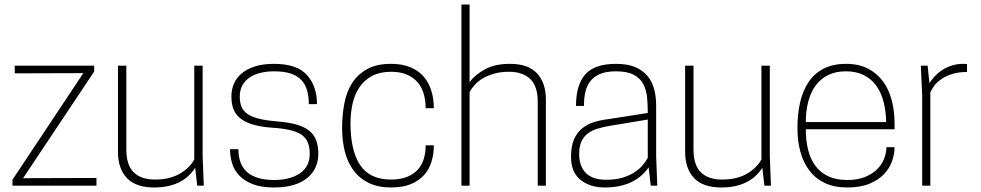

<svg xmlns="http://www.w3.org/2000/svg" viewBox="-20 -820 4333 848"><path d="M406 0H35V-26L348 -497L45 -496V-530H396V-504L82 -33L406 -34Z M661 8Q580 8 540.5 -33.5Q501 -75 501 -150V-530H538V-160Q538 -91 570.5 -59Q603 -27 664 -27Q700 -27 728.5 -34.5Q757 -42 778 -55Q799 -68 814 -83.5Q829 -99 838 -116V-530H875V-130L880 0H851L842 -79Q786 8 661 8Z M1191 8Q1135 8 1098 -6Q1061 -20 1038 -43.5Q1015 -67 1005.5 -97.5Q996 -128 996 -161H1033Q1033 -25 1191 -25Q1260 -25 1304 -54Q1348 -83 1348 -142Q1348 -202 1309.5 -226.5Q1271 -251 1180 -256Q1129 -260 1095 -270.5Q1061 -281 1040 -298.5Q1019 -316 1010.5 -339.5Q1002 -363 1002 -395Q1002 -424 1013 -450Q1024 -476 1047 -495.5Q1070 -515 1105.5 -526.5Q1141 -538 1191 -538Q1291 -538 1335.5 -489Q1380 -440 1380 -360H1344Q1344 -393 1336.5 -420Q1329 -447 1311.5 -466Q1294 -485 1264.5 -495Q1235 -505 1191 -505Q1159 -505 1131.5 -498.5Q1104 -492 1083.5 -478.5Q1063 -465 1051 -444Q1039 -423 1039 -393Q1039 -368 1046.5 -349Q1054 -330 1072.5 -317Q1091 -304 1122.5 -296Q1154 -288 1202 -284Q1252 -280 1287 -270.5Q1322 -261 1344 -244Q1366 -227 1376 -201.5Q1386 -176 1386 -140Q1386 -110 1374.5 -83Q1363 -56 1339 -35.5Q1315 -15 1278 -3.5Q1241 8 1191 8Z M1707 8Q1651 8 1610 -11.5Q1569 -31 1542.5 -66Q1516 -101 1503.5 -149Q1491 -197 1491 -254Q1491 -310 1500.5 -361.5Q1510 -413 1534.5 -452Q1559 -491 1601 -514.5Q1643 -538 1707 -538Q1756 -538 1791.5 -523.5Q1827 -509 1850 -483Q1873 -457 1884.5 -421Q1896 -385 1896 -342H1860Q1860 -376 1851.5 -405.5Q1843 -435 1824 -457Q1805 -479 1776 -491Q1747 -503 1707 -503Q1659 -503 1625 -485.5Q1591 -468 1569.5 -437.5Q1548 -407 1538 -365.5Q1528 -324 1528 -276Q1528 -155 1570.5 -91Q1613 -27 1707 -27Q1748 -27 1777 -38.5Q1806 -50 1824.5 -70Q1843 -90 1851.5 -117.5Q1860 -145 1860 -178H1896Q1896 -140 1886 -106.5Q1876 -73 1853.5 -47.5Q1831 -22 1795 -7Q1759 8 1707 8Z M2391 0H2355V-370Q2355 -439 2322 -471Q2289 -503 2228 -503Q2192 -503 2163.5 -495Q2135 -487 2113.5 -474.5Q2092 -462 2077.5 -446Q2063 -430 2054 -414V0H2018V-800H2054V-457Q2078 -490 2122 -514Q2166 -538 2232 -538Q2313 -538 2352 -496Q2391 -454 2391 -380Z M2651 8Q2586 8 2544 -25.5Q2502 -59 2502 -128Q2502 -174 2515 -204Q2528 -234 2550.5 -252.5Q2573 -271 2603 -280.5Q2633 -290 2668 -294L2841 -321Q2841 -356 2838 -389Q2835 -422 2821.5 -448Q2808 -474 2779.5 -489.5Q2751 -505 2700 -505Q2657 -505 2629.5 -493Q2602 -481 2586.5 -460.5Q2571 -440 2565 -412Q2559 -384 2559 -352H2524Q2524 -445 2565 -491.5Q2606 -538 2701 -538Q2753 -538 2787 -523Q2821 -508 2841 -483Q2861 -458 2869.5 -425Q2878 -392 2878 -355V-130L2883 0H2854L2845 -81Q2783 8 2651 8ZM2658 -26Q2699 -26 2730 -35.5Q2761 -45 2783 -59.5Q2805 -74 2819 -91Q2833 -108 2841 -123V-292L2672 -264Q2643 -259 2618.5 -251.5Q2594 -244 2576 -230.5Q2558 -217 2548 -195Q2538 -173 2538 -140Q2538 -85 2568 -55.5Q2598 -26 2658 -26Z M3166 8Q3085 8 3045.5 -33.5Q3006 -75 3006 -150V-530H3043V-160Q3043 -91 3075.5 -59Q3108 -27 3169 -27Q3205 -27 3233.5 -34.5Q3262 -42 3283 -55Q3304 -68 3319 -83.5Q3334 -99 3343 -116V-530H3380V-130L3385 0H3356L3347 -79Q3291 8 3166 8Z M3722 8Q3665 8 3623.5 -11.5Q3582 -31 3555 -66.5Q3528 -102 3515 -150Q3502 -198 3502 -255Q3502 -315 3513.5 -366.5Q3525 -418 3550.5 -456.5Q3576 -495 3617 -516.5Q3658 -538 3717 -538Q3773 -538 3813.5 -517Q3854 -496 3880 -460.5Q3906 -425 3918.5 -377Q3931 -329 3931 -275V-249H3539Q3539 -200 3549 -159Q3559 -118 3581 -88Q3603 -58 3638 -41.5Q3673 -25 3722 -25Q3767 -25 3799.5 -38Q3832 -51 3853 -71.5Q3874 -92 3884.5 -118Q3895 -144 3895 -170H3931Q3931 -140 3920 -108.5Q3909 -77 3884.5 -51Q3860 -25 3820 -8.5Q3780 8 3722 8ZM3894 -281Q3893 -329 3882.5 -370Q3872 -411 3850.5 -441Q3829 -471 3795.5 -488Q3762 -505 3716 -505Q3670 -505 3636.5 -488Q3603 -471 3581.5 -441Q3560 -411 3549.5 -370Q3539 -329 3539 -281Z M4089 0H4053V-400L4047 -530H4077L4085 -453Q4094 -467 4107.5 -482Q4121 -497 4139.5 -509.5Q4158 -522 4182 -530Q4206 -538 4236 -538Q4240 -538 4243.5 -537.5Q4247 -537 4251 -537V-502Q4213 -502 4185 -493Q4157 -484 4137.5 -470.5Q4118 -457 4106.5 -441.5Q4095 -426 4089 -412Z"/></svg>

Font: Tanohe Sans ExtraLight
Style: Regular
Weight: 250
Designer: Village Type and Design LLC & Cristiano Sobral
Foundry: Cooper Hewitt Smithsonian Design Museum
Version: Version 1.00;May 30, 2020;FontCreator 12.0.0.2522 64-bit; tt